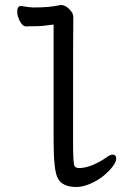

<svg xmlns="http://www.w3.org/2000/svg" viewBox="-20 -726 540 770"><path d="M287 24Q230 24 212 -11Q195 -40 195 -161V-627H190Q150 -621 124.5 -621Q99 -621 86 -620Q70 -620 59.5 -641.5Q49 -663 49 -679Q49 -702 64 -702Q102 -696 113 -696Q183 -696 223 -706Q246 -706 266 -680Q274 -670 274 -656Q273 -647 273 -161Q273 -70 278.5 -61Q284 -52 297 -52Q342 -52 403 -92Q421 -106 432 -106Q446 -106 446 -89Q446 -77 432.5 -59Q419 -41 396.5 -22Q374 -3 343 10.5Q312 24 287 24Z"/></svg>

Font: LXGW WenKai Mono TC
Style: Bold
Weight: 700
Designer: LXGW / Fontworks Inc.
Foundry: LXGW / Fontworks Inc.
Version: Version 1.330